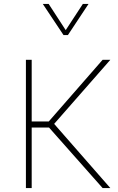

<svg xmlns="http://www.w3.org/2000/svg" viewBox="-20 -953 599 973"><path d="M301.8 -775.4H324.2L428.7 -933.1H399.9L313 -800.3L226.6 -933.1H196.8ZM227.1 -337.4H140.6V-649.9H111.3V0H140.6V-306.6H228.5L500 0H539.1L254.4 -325.2L539.1 -649.9H500Z"/></svg>

Font: Estedad Thin
Style: Regular
Weight: 100
Designer: Amin Abedi
Version: Version 7.3